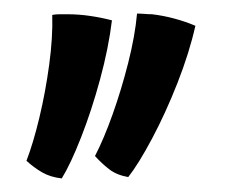

<svg xmlns="http://www.w3.org/2000/svg" viewBox="-20 -649 341 283"><path d="M169 -388Q152 -391 141 -399.5Q130 -408 120 -419Q133 -444 146 -480.5Q159 -517 169 -556.5Q179 -596 182 -629Q187 -629 193 -628.5Q199 -628 204 -628Q221 -626 237.5 -621.5Q254 -617 268 -611Q259 -571 241.5 -526.5Q224 -482 204 -444.5Q184 -407 169 -388ZM71 -386Q54 -388 42 -395Q30 -402 19 -412Q29 -438 38 -475.5Q47 -513 52.5 -553.5Q58 -594 57 -627Q62 -628 68 -628Q74 -628 79 -628Q96 -628 113 -625.5Q130 -623 145 -619Q140 -578 127.5 -532Q115 -486 99.5 -446.5Q84 -407 71 -386Z"/></svg>

Font: Maname
Style: Regular
Weight: 400
Designer: Pathum Egodawatta
Foundry: mooniak
Version: Version 1.000; ttfautohint (v1.8.4.7-5d5b)